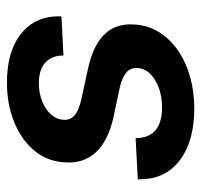

<svg xmlns="http://www.w3.org/2000/svg" viewBox="-33 -546 590 564"><g transform="rotate(-90 262.0 -264.0)"><path d="M225.1 11.7Q164.1 11.7 117.7 -6.3Q71.3 -24.4 45.2 -58.6Q19 -92.8 17.6 -141.6Q17.1 -145 17.1 -147.9Q17.1 -150.9 17.6 -154.3L138.2 -160.6Q138.7 -121.1 161.4 -102.1Q184.1 -83 228.5 -83Q258.8 -83 284.7 -92Q310.5 -101.1 326.9 -117.7Q343.3 -134.3 344.2 -156.2Q345.2 -175.8 330.6 -188.2Q315.9 -200.7 285.2 -207.5L198.2 -226.1Q130.9 -241.2 97.4 -276.6Q64 -312 66.9 -365.2Q68.8 -418.5 100.8 -457.3Q132.8 -496.1 185.3 -517.3Q237.8 -538.6 300.8 -538.6Q389.6 -538.6 440.7 -500.5Q491.7 -462.4 495.6 -398.9Q496.1 -394 496.1 -388.9Q496.1 -383.8 495.6 -378.4L380.9 -372.6Q381.3 -405.8 360.8 -425.3Q340.3 -444.8 299.3 -444.8Q271 -444.8 246.8 -435.3Q222.7 -425.8 208 -409.4Q193.4 -393.1 191.9 -372.1Q190.9 -352.5 205.1 -340.1Q219.2 -327.6 251.5 -320.3L340.8 -300.8Q409.7 -286.1 442.4 -252.9Q475.1 -219.7 472.2 -168Q470.7 -127 450.7 -93.8Q430.7 -60.5 396.7 -36.9Q362.8 -13.2 318.6 -0.7Q274.4 11.7 225.1 11.7Z"/></g></svg>

Font: Inter 24pt SemiBold
Style: Italic
Weight: 600
Italic angle: -9.3988°
Designer: Rasmus Andersson
Foundry: rsms
Version: Version 4.001;git-66647c0bb